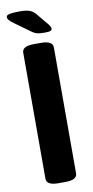

<svg xmlns="http://www.w3.org/2000/svg" viewBox="-97 -915 464 957"><g transform="rotate(-10 134.5 -436.5)"><path d="M118 2Q58 2 58 -31V-669Q58 -702 118 -702H153Q213 -702 213 -669V-31Q213 2 153 2ZM181 -749Q155 -749 141 -753Q127 -757 112 -769L37 -823Q20 -835 14 -843Q8 -851 8 -857Q8 -868 25 -871.5Q42 -875 77 -875Q108 -875 125.5 -869Q143 -863 158 -845L206 -787Q218 -772 218 -762Q218 -756 210.5 -752.5Q203 -749 181 -749Z"/></g></svg>

Font: Asap Semi Condensed
Style: Bold
Weight: 700
Width: 4
Designer: Pablo Cosgaya
Foundry: Omnibus-Type
Version: Version 3.001; ttfautohint (v1.8.4.7-5d5b)